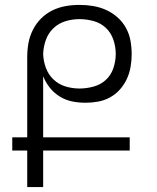

<svg xmlns="http://www.w3.org/2000/svg" viewBox="-20 -763 640 783"><path d="M156 0H91V-149H30V-203H91V-530Q91 -559 96 -587Q101 -615 114 -641Q127 -667 147.5 -687.5Q168 -708 193.5 -720.5Q219 -733 247 -738Q275 -743 304 -743Q332 -743 359.5 -738.5Q387 -734 412.5 -722.5Q438 -711 459 -692.5Q480 -674 493.5 -649.5Q507 -625 512 -597.5Q517 -570 517 -542Q517 -516 512.5 -490Q508 -464 497 -440.5Q486 -417 468.5 -397.5Q451 -378 428 -365.5Q405 -353 379.5 -348.5Q354 -344 328 -344Q300 -344 273.5 -349.5Q247 -355 223.5 -369.5Q200 -384 183 -405.5Q166 -427 156 -452V-203H509V-149H156ZM304 -402Q333 -402 362 -410Q391 -418 412 -437.5Q433 -457 442.5 -485.5Q452 -514 452 -543Q452 -572 442.5 -600.5Q433 -629 412 -649Q391 -669 362 -677Q333 -685 304 -685Q275 -685 247 -676.5Q219 -668 198 -648Q177 -628 167 -600Q157 -572 156 -543Q157 -514 167 -486.5Q177 -459 198 -439Q219 -419 247 -410.5Q275 -402 304 -402Z"/></svg>

Font: Iosevka Light Extended
Style: Regular
Weight: 300
Width: 7
Monospace: yes
Designer: Belleve Invis
Foundry: Belleve Invis
Version: Version 32.5.0; ttfautohint (v1.8.4)